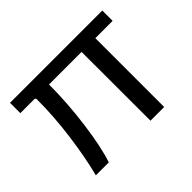

<svg xmlns="http://www.w3.org/2000/svg" viewBox="-117 -718 907 907"><g transform="rotate(-45 336.5 -264.5)"><path d="M527.5 -460V0H436L435.5 -460H218Q218 -336 200.5 -205.5Q183 -75 157.5 0H71Q95 -92 111.5 -214.2Q128 -336.5 128 -449.5Q128 -460 119.5 -460H26.5V-529H643V-460Z"/></g></svg>

Font: 1883 Sans
Style: Regular
Weight: 400
Designer: 1883 Sans project is a fork of Public Sans.
Version: Version 1.009